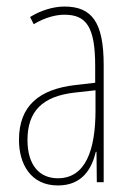

<svg xmlns="http://www.w3.org/2000/svg" viewBox="-20 -557 406 587"><path d="M177 -537C143 -537 104 -525 72 -505L83 -483C120 -505 153 -512 177 -512C244 -512 271 -475 271 -355V-304L210 -297C100 -284 38 -234 38 -129C38 -57 73 10 157 10C233 10 261 -43 273 -93H275L276 0H297V-358C297 -489 261 -537 177 -537ZM209 -274 272 -281V-220C272 -97 241 -12 157 -12C99 -12 64 -54 64 -129C64 -217 110 -263 209 -274Z"/></svg>

Font: Noto Sans Sinhala ExtraCondensed Thin
Style: Regular
Weight: 100
Width: 2
Designer: Jelle Bosma - Monotype Design Team
Foundry: Monotype Imaging Inc.
Version: Version 2.006